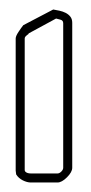

<svg xmlns="http://www.w3.org/2000/svg" viewBox="-20 -722 192 404"><path d="M132 -369Q132 -360 121 -349Q110 -338 101 -338H45Q37 -338 28 -342.5Q19 -347 14 -355Q14 -357 13.5 -359Q13 -361 13 -363V-641Q13 -646 19 -655Q25 -664 29 -669L92 -702Q98 -701 105 -699.5Q112 -698 118 -695Q124 -692 128 -687Q132 -682 132 -674ZM113 -673Q113 -679 107.5 -680.5Q102 -682 98 -683L39 -651H41Q39 -650 35.5 -647Q32 -644 32 -641V-363Q33 -363 33 -361Q37 -357 45 -357H101Q105 -357 109 -361Q113 -365 113 -369Z"/></svg>

Font: RonaldsonGothicLicht
Style: Regular
Weight: 400
Designer: Mr. Robertson for MacKellar, Smiths & Jordan Co. Philadelphia
Foundry: CAT-Fonts Peter Wiegel
Version: 1.000